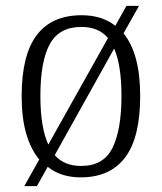

<svg xmlns="http://www.w3.org/2000/svg" viewBox="-20 -596 553 656"><path d="M114 -51Q85 -86 69.5 -139.5Q54 -193 54 -268Q54 -408 105.5 -476Q157 -544 259 -544Q328 -544 374 -508L412 -576H455L402 -482Q430 -448 444.5 -394.5Q459 -341 459 -268Q459 -126 407.5 -58Q356 10 256 10Q188 10 143 -26L106 40H63ZM349 -466Q317 -504 258 -504Q182 -504 150 -445Q118 -386 118 -268Q118 -161 145 -102ZM257 -29Q334 -29 364.5 -91Q395 -153 395 -268Q395 -373 370 -430L167 -66Q199 -29 257 -29Z"/></svg>

Font: Noto Serif Armenian SemiCondensed Light
Style: Regular
Weight: 300
Width: 4
Designer: Monotype Design Team
Foundry: Monotype Imaging Inc.
Version: Version 2.008; ttfautohint (v1.8.4.7-5d5b)